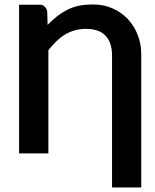

<svg xmlns="http://www.w3.org/2000/svg" viewBox="-20 -675 682 845"><path d="M473.1 149.9V-431.6Q473.1 -486.3 445.1 -517.1Q417 -547.9 358.4 -547.9Q332 -547.9 309.3 -541.5Q286.6 -535.2 266.6 -523.2Q246.6 -511.2 228.5 -493.7Q210.4 -476.1 192.9 -454.1V0H64V-654.3H157.7Q168 -654.3 177.7 -644.8Q187.5 -635.3 188 -621.1L189.5 -565.4Q217.3 -593.8 242.2 -611.3Q267.1 -628.9 291 -638.7Q314.9 -648.4 339.1 -651.9Q363.3 -655.3 390.6 -655.3Q437 -655.3 475.8 -637.9Q514.6 -620.6 542.5 -591.1Q570.3 -561.5 585.9 -521.7Q601.6 -481.9 601.6 -437.5V149.9Z"/></svg>

Font: Carlito
Style: Bold
Weight: 700
Designer: Lukasz Dziedzic
Foundry: tyPoland Lukasz Dziedzic
Version: Version 1.104